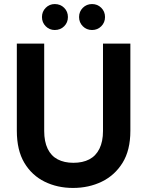

<svg xmlns="http://www.w3.org/2000/svg" viewBox="-20 -915 725 947"><path d="M340 12Q263 12 200 -19Q137 -50 100 -112Q63 -174 63 -270V-700H198V-269Q198 -217 215 -181.5Q232 -146 264.5 -129Q297 -112 342 -112Q388 -112 420.5 -129Q453 -146 470.5 -181.5Q488 -217 488 -269V-700H623V-270Q623 -174 584.5 -112Q546 -50 482 -19Q418 12 340 12ZM250 -767Q224 -767 205.5 -785.5Q187 -804 187 -831Q187 -858 205.5 -876.5Q224 -895 250 -895Q278 -895 296.5 -876.5Q315 -858 315 -831Q315 -804 296.5 -785.5Q278 -767 250 -767ZM434 -767Q407 -767 388.5 -785.5Q370 -804 370 -831Q370 -858 388.5 -876.5Q407 -895 434 -895Q461 -895 479.5 -876.5Q498 -858 498 -831Q498 -804 479.5 -785.5Q461 -767 434 -767Z"/></svg>

Font: DM Sans 18pt
Style: Bold
Weight: 700
Designer: Colophon Foundry, Jonny Pinhorn
Foundry: Colophon Foundry
Version: Version 4.004;gftools[0.9.30]